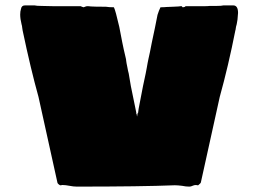

<svg xmlns="http://www.w3.org/2000/svg" viewBox="-20 -693 958 713"><path d="M238 -3Q223 -6 211 -6Q208 -6 208 -5H203Q193 -11 193 -16L123 -333Q94 -437 64 -580Q63 -583 62.5 -590Q62 -597 60 -603Q55 -623 55 -639Q55 -651 58 -660Q60 -673 73 -673H85H108Q116 -671 134 -671L179 -670H188H280Q281 -669 284 -668Q287 -667 290 -666Q292 -666 293.5 -667Q295 -668 296 -668Q300 -670 304 -670H308L318 -669Q331 -668 373 -668Q384 -666 403 -666Q409 -654 423 -593L434 -536Q438 -515 448 -473Q448 -472 448.5 -468Q449 -464 450 -458Q452 -450 453.5 -440.5Q455 -431 458 -420Q459 -413 466 -373L483 -290L486 -275V-271Q488 -270 488 -266L489 -260L490 -266Q490 -272 493 -275Q493 -276 493.5 -279.5Q494 -283 495 -290Q503 -330 511 -373L521 -420Q523 -432 525 -441Q527 -450 528 -458L531 -473Q536 -494 544 -536L555 -588Q557 -599 565 -638Q570 -654 576 -666Q590 -666 598 -667L623 -668L643 -669L651 -670H654Q656 -670 656 -668Q657 -668 657.5 -667Q658 -666 658 -666Q662 -666 664.5 -667Q667 -668 668 -668V-670H731H739Q751 -670 759 -671H784Q803 -671 810 -673H833H846Q864 -673 864 -645L863 -633Q863 -623 859 -603Q856 -593 855.5 -587.5Q855 -582 854 -580Q828 -448 796 -333L726 -16Q726 -13 716 -5H713L708 -6Q701 -6 695 -3Q689 0 683 0Q670 0 656 -3Q640 -5 629 -5Q505 0 265 0Q253 0 238 -3Z"/></svg>

Font: Sigmar One
Style: Regular
Weight: 400
Designer: Vernon Adams
Foundry: Vernon Adams
Version: Version 2.000